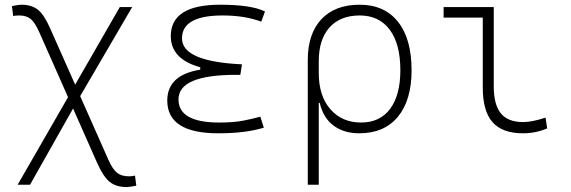

<svg xmlns="http://www.w3.org/2000/svg" viewBox="-20 -547 2384 802"><path d="M509.3 234.4Q464.8 234.4 438 212.6Q411.1 190.9 384.8 131.3L285.2 -93.8L105.5 224.6H53.7L264.2 -141.1L144 -412.6Q126 -453.1 108.2 -467.8Q90.3 -482.4 60.1 -482.4Q42.5 -482.4 35.2 -480L29.8 -521.5Q57.6 -527.3 69.8 -527.3Q112.3 -527.3 138.4 -506.3Q164.6 -485.4 189.9 -427.7L293.9 -193.4L480.5 -517.6H532.2L314.9 -145.5L433.1 121.1Q450.7 160.6 469.2 175Q487.8 189.5 519 189.5Q532.2 189.5 543.9 186.5L549.3 228.5Q521.5 234.4 509.3 234.4Z M891.6 9.8Q678.7 9.8 678.7 -127Q678.7 -233.9 816.4 -255.9V-266.1Q693.4 -299.8 693.4 -396.5Q693.4 -527.3 899.4 -527.3Q1029.8 -527.3 1086.9 -499L1071.3 -456.5Q1002.4 -482.4 910.2 -482.4Q740.2 -482.4 740.2 -386.7Q740.2 -290 990.7 -278.3L983.9 -234.4H965.8Q725.6 -234.4 725.6 -131.8Q725.6 -35.2 895.5 -35.2Q956.1 -35.2 996.1 -43Q1036.1 -50.8 1067.4 -59.6L1082 -13.7Q1005.9 9.8 891.6 9.8Z M1480.5 9.8Q1417 9.8 1373.8 -22Q1330.6 -53.7 1315.4 -117.2H1311.5V224.6H1265.6V-295.4Q1265.6 -406.2 1322.5 -466.8Q1379.4 -527.3 1482.4 -527.3Q1585.9 -527.3 1642.6 -455.8Q1699.2 -384.3 1699.2 -253.9Q1699.2 -128.4 1642.1 -59.3Q1585 9.8 1480.5 9.8ZM1311.5 -242.2Q1311.5 -146 1360.1 -90.6Q1408.7 -35.2 1488.3 -35.2Q1566.9 -35.2 1609.6 -92.3Q1652.3 -149.4 1652.3 -253.9Q1652.3 -363.3 1607.9 -422.9Q1563.5 -482.4 1482.4 -482.4Q1401.4 -482.4 1356.4 -432.4Q1311.5 -382.3 1311.5 -291Z M2165 9.8Q2078.1 9.8 2037.4 -36.6Q1996.6 -83 1996.6 -180.7V-473.6H1833V-517.6H2042.5V-185.5Q2042.5 -109.4 2072.3 -73.2Q2102.1 -37.1 2165 -37.1Q2202.6 -37.1 2258.8 -55.7L2265.6 -10.7Q2217.3 9.8 2165 9.8Z"/></svg>

Font: Cascadia Code ExtraLight
Style: Regular
Weight: 200
Monospace: yes
Designer: Aaron Bell
Foundry: Saja Typeworks
Version: Version 2407.024; ttfautohint (v1.8.4)